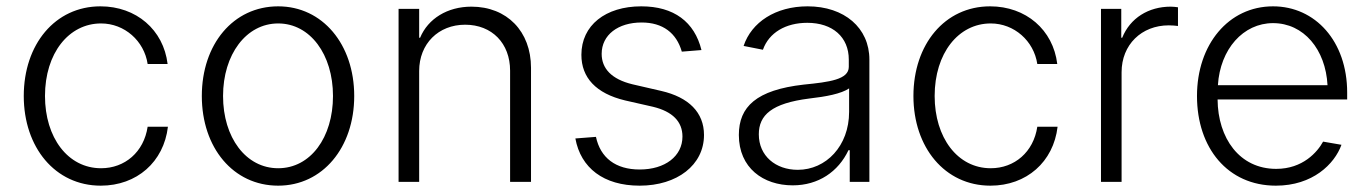

<svg xmlns="http://www.w3.org/2000/svg" viewBox="-20 -574 4326 606"><path d="M298 12C412 12 497 -63 510 -174H446C434 -94 374 -43 299 -43C194 -43 122 -140 122 -271C122 -406 197 -500 299 -500C373 -500 435 -445 446 -372H509C496 -480 410 -554 297 -554C154 -554 55 -434 55 -271C55 -109 154 12 298 12Z M858 12C998 12 1098 -108 1098 -271C1098 -434 998 -554 858 -554C716 -554 617 -434 617 -271C617 -108 716 12 858 12ZM684 -271C684 -402 757 -500 858 -500C959 -500 1031 -402 1031 -271C1031 -140 960 -43 858 -43C756 -43 684 -140 684 -271Z M1303 -350C1303 -436 1364 -496 1448 -496C1533 -496 1590 -437 1590 -351V0H1656V-360C1656 -475 1580 -553 1468 -553C1392 -553 1331 -515 1306 -455H1303V-546H1238V0H1303Z M2132 -411 2194 -416C2172 -505 2107 -554 2004 -554C1891 -554 1815 -494 1815 -401C1815 -329 1861 -279 1953 -257L2041 -237C2103 -222 2134 -190 2134 -143C2134 -81 2079 -39 1999 -39C1923 -39 1875 -76 1861 -142L1796 -137C1813 -44 1885 12 1999 12C2117 12 2202 -53 2202 -148C2202 -219 2154 -267 2067 -287L1976 -308C1910 -324 1879 -358 1879 -404C1879 -464 1931 -503 2005 -503C2072 -503 2115 -470 2132 -411Z M2482 11C2563 11 2626 -32 2658 -100H2662V0H2724V-386C2724 -486 2645 -554 2529 -554C2428 -554 2352 -504 2327 -429L2388 -417C2407 -471 2460 -502 2528 -502C2608 -502 2659 -457 2659 -386V-363C2659 -323 2598 -315 2517 -307C2367 -290 2312 -237 2312 -148C2312 -44 2389 11 2482 11ZM2375 -150C2375 -211 2416 -248 2534 -263C2587 -269 2635 -278 2660 -295V-221C2660 -113 2587 -38 2498 -38C2428 -38 2375 -82 2375 -150Z M3106 12C3220 12 3305 -63 3318 -174H3254C3242 -94 3182 -43 3107 -43C3002 -43 2930 -140 2930 -271C2930 -406 3005 -500 3107 -500C3181 -500 3243 -445 3254 -372H3317C3304 -480 3218 -554 3105 -554C2962 -554 2863 -434 2863 -271C2863 -109 2962 12 3106 12Z M3455 0H3520V-346C3520 -433 3583 -494 3669 -494C3680 -494 3690 -493 3698 -492V-551C3690 -552 3684 -553 3675 -553C3605 -553 3547 -517 3522 -455H3519V-546H3455Z M4007 12C4123 12 4192 -56 4214 -117L4156 -127C4138 -94 4092 -41 4008 -41C3892 -41 3824 -138 3823 -260H4232V-282C4232 -444 4131 -554 3998 -554C3858 -554 3758 -434 3758 -271C3758 -107 3855 12 4007 12ZM3824 -305C3831 -419 3904 -501 3998 -501C4095 -501 4164 -418 4170 -305Z"/></svg>

Font: Wafeq Light
Style: Regular
Weight: 300
Designer: Rasmus Andersson & Azza Alameddine
Foundry: Google & TypeTogether
Version: Version 3.000;January 28, 2025;FontCreator 15.0.0.3014 64-bi